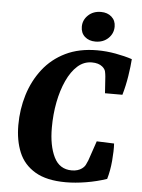

<svg xmlns="http://www.w3.org/2000/svg" viewBox="-54 -801 634 857"><g transform="rotate(5 262.5 -372.5)"><path d="M273 13Q187 13 135.5 -17.5Q84 -48 62 -101Q40 -154 40 -223Q40 -294 60 -359Q80 -424 120 -475.5Q160 -527 220.5 -556.5Q281 -586 362 -586Q403 -586 444.5 -578.5Q486 -571 519 -560Q517 -529 510 -484Q503 -439 491 -398H413L408 -472Q407 -484 404.5 -495Q402 -506 390 -516Q373 -530 343 -530Q307 -530 279 -505Q251 -480 231 -436.5Q211 -393 200.5 -338.5Q190 -284 190 -224Q190 -144 215 -93Q240 -42 295 -42Q309 -42 320.5 -45.5Q332 -49 340 -55Q351 -63 356 -73Q361 -83 365 -93L395 -181L473 -178Q475 -146 471 -100.5Q467 -55 456 -18Q412 -3 363.5 5Q315 13 273 13ZM350 -624Q321 -624 302.5 -640.5Q284 -657 284 -685Q284 -715 306.5 -736.5Q329 -758 364 -758Q393 -758 411.5 -741.5Q430 -725 430 -698Q430 -667 407.5 -645.5Q385 -624 350 -624Z"/></g></svg>

Font: Rasa
Style: Bold Italic
Weight: 700
Italic angle: -7.10001°
Designer: Anna Giedrys (Yrsa+Rasa design), David Brezina (Yrsa art-direction, Rasa art-direction, design)
Foundry: Rosetta Type Foundry
Version: Version 2.004